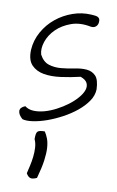

<svg xmlns="http://www.w3.org/2000/svg" viewBox="-97 -645 600 987"><g transform="rotate(10 203.5 -151.5)"><path d="M44.9 -70.3Q63.5 -55.7 90.3 -54.7Q117.2 -53.7 147 -62Q176.8 -70.3 207.5 -86.4Q238.3 -102.5 264.2 -122.1Q290 -141.6 309.1 -163.6Q328.1 -185.5 335 -205.6Q341.8 -225.6 334 -242.2Q326.2 -258.8 298.8 -268.6Q249 -256.8 199.2 -250Q149.4 -243.2 109.9 -250Q70.3 -256.8 45.9 -282.2Q21.5 -307.6 23.4 -360.4Q26.4 -411.1 51.3 -455.6Q76.2 -500 114.7 -531.2Q153.3 -562.5 200.7 -579.1Q248 -595.7 296.9 -592.8Q306.6 -591.8 314.9 -591.3Q323.2 -590.8 330.1 -587.9Q336.9 -585 340.3 -579.1Q343.8 -573.2 342.8 -561.5Q341.8 -546.9 332 -538.1Q322.3 -529.3 305.7 -531.2Q248 -543 202.1 -526.4Q156.2 -509.8 126 -480Q95.7 -450.2 83 -413.1Q70.3 -376 79.1 -345.7Q97.7 -310.5 127.4 -301.3Q157.2 -292 190.9 -294.9Q224.6 -297.9 259.8 -305.2Q294.9 -312.5 323.2 -310.1Q351.6 -307.6 370.1 -288.6Q388.7 -269.5 390.6 -218.8Q389.6 -186.5 369.1 -156.7Q348.6 -127 316.9 -101.1Q285.2 -75.2 246.1 -54.2Q207 -33.2 168.5 -19.5Q129.9 -5.9 96.2 -1Q62.5 3.9 42 -2Q19.5 -21.5 18.6 -40.5Q17.6 -59.6 44.9 -70.3ZM168 282.2Q145.5 293 133.3 288.6Q121.1 284.2 112.3 267.6Q116.2 251 121.6 227.5Q127 204.1 129.9 179.2Q132.8 154.3 131.3 130.4Q129.9 106.4 121.1 87.9Q121.1 72.3 122.6 63Q124 53.7 128.4 48.8Q132.8 43.9 142.1 42Q151.4 40 166 40Q175.8 54.7 183.1 73.7Q190.4 92.8 192.4 120.6Q194.3 148.4 189 187.5Q183.6 226.6 168 282.2Z"/></g></svg>

Font: Shadows Into Light Two
Style: Regular
Weight: 400
Designer: Kimberly Geswein
Foundry: Kimberly Geswein
Version: Version 1.003 2012